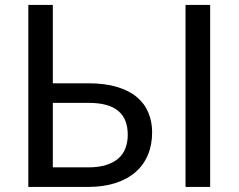

<svg xmlns="http://www.w3.org/2000/svg" viewBox="-20 -736 940 756"><path d="M327 -77Q368.5 -77 398.2 -86.5Q428 -96 446.8 -112.8Q465.5 -129.5 474.2 -153.2Q483 -177 483 -205.5Q483 -235.5 474.2 -258.8Q465.5 -282 446.8 -298.2Q428 -314.5 398.5 -322.8Q369 -331 327.5 -331H188V-77ZM327.5 -408Q393 -408 440.5 -393.8Q488 -379.5 518.8 -353.8Q549.5 -328 564.2 -292.5Q579 -257 579 -215Q579 -165.5 562.2 -125.8Q545.5 -86 513.2 -58Q481 -30 434 -15Q387 0 327 0H91.5V-716.5H188V-408ZM807.5 0H710.5V-716.5H807.5Z"/></svg>

Font: Lato 2
Style: Regular
Weight: 400
Designer: Lukasz Dziedzic with Adam Twardoch and Botio Nikoltchev
Foundry: tyPoland Lukasz Dziedzic
Version: Version 2.015; 2015-08-06; http://www.latofonts.com/